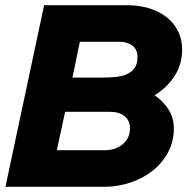

<svg xmlns="http://www.w3.org/2000/svg" viewBox="-20 -720 731 740"><path d="M150 -700H468Q516 -700 555 -688Q594 -676 622.5 -653.5Q651 -631 666.5 -599.5Q682 -568 682 -528Q682 -473 653 -427.5Q624 -382 576 -353Q609 -330 629.5 -298Q650 -266 650 -225Q650 -175 628 -133.5Q606 -92 569 -62.5Q532 -33 483 -16.5Q434 0 380 0H1Q39 -176 75.5 -350Q112 -524 150 -700ZM439 -559H288Q280 -524 273.5 -490Q267 -456 259 -421H379Q404 -421 428 -423.5Q452 -426 470 -434.5Q488 -443 499 -458.5Q510 -474 510 -500Q510 -529 490.5 -544Q471 -559 439 -559ZM384 -141Q426 -141 453.5 -164.5Q481 -188 481 -226Q481 -255 460.5 -272Q440 -289 404 -289H231Q223 -252 215 -215Q207 -178 199 -141Z"/></svg>

Font: Rosa Sans Black
Style: Italic
Weight: 900
Italic angle: -12°
Designer: Pentagram / MCKL
Foundry: Pentagram / MCKL
Version: Version 1.005;September 16, 2019;FontCreator 11.5.0.2425 64-